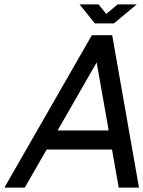

<svg xmlns="http://www.w3.org/2000/svg" viewBox="-24 -859 656 879"><path d="M239.7 -261.7H473.6L418.5 -573.2ZM489.7 -697.8 612.3 0H519.5L488.8 -174.3H189.5L89.4 0H-3.9L396.5 -697.8ZM497.6 -752H410.2L340.3 -838.9H427.2L462.4 -795.4L514.6 -838.9H602.1Z"/></svg>

Font: Qaz
Style: Italic
Weight: 400
Italic angle: -11.25°
Designer: GGBotNet
Foundry: f0n7
Version: 0.70